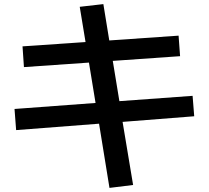

<svg xmlns="http://www.w3.org/2000/svg" viewBox="-20 -852 1020 936"><path d="M483.9 -832 512.7 -654.8 850.6 -678.2 857.9 -578.1 529.8 -555.2 562 -358.9 918.9 -384.8 926.8 -285.2 577.6 -257.8 628.9 49.8 513.7 64 462.9 -249 58.6 -217.8 50.8 -320.8 445.8 -350.1 413.6 -546.9 96.7 -524.9 89.8 -626 397 -647 368.7 -818.8Z"/></svg>

Font: BIZ UDPGothic
Style: Bold
Weight: 700
Designer: TypeBank Co., Ltd.
Foundry: Morisawa Inc.
Version: Version 1.051